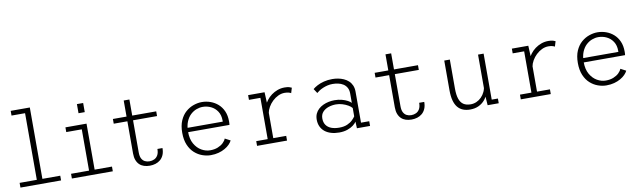

<svg xmlns="http://www.w3.org/2000/svg" viewBox="-43 -1301 6231 1864"><g transform="rotate(-10 3073.0 -369.0)"><path d="M45.5 0V-46.5H215V-703.5H81.5V-750H270V-46.5H446V0Z M552.5 0V-46.5H730V-453.5H577V-500H785V-46.5H956V0ZM726 -703H787.5V-613H726Z M1179.5 -135.5V-658.5H1235.5V-137Q1235.5 -99 1247.2 -76.5Q1259 -54 1279.2 -43.8Q1299.5 -33.5 1324.5 -33.5Q1350 -33.5 1371.8 -43.8Q1393.5 -54 1406.8 -77Q1420 -100 1420 -138.5H1470Q1470 -99 1457.8 -71Q1445.5 -43 1424.5 -25.2Q1403.5 -7.5 1376.5 0.8Q1349.5 9 1320 9Q1289.5 9 1263.8 0.8Q1238 -7.5 1219.2 -25.2Q1200.5 -43 1190 -70.5Q1179.5 -98 1179.5 -135.5ZM1045 -453.5V-500H1472V-453.5Z M1921 11Q1880.5 11 1838.8 -3.8Q1797 -18.5 1762 -49.8Q1727 -81 1705.8 -131Q1684.5 -181 1684.5 -251Q1684.5 -321 1706.2 -371Q1728 -421 1763.5 -452Q1799 -483 1841 -497.5Q1883 -512 1923 -512Q1967 -512 2008 -497.2Q2049 -482.5 2081.2 -454Q2113.5 -425.5 2132.5 -382.5Q2151.5 -339.5 2151.5 -282.5Q2151.5 -275 2151.2 -264.8Q2151 -254.5 2149.5 -247H1727V-289.5H2091Q2091 -293.5 2091 -295.2Q2091 -297 2091 -300.5Q2091 -354 2067 -390.8Q2043 -427.5 2004.5 -446Q1966 -464.5 1923 -464.5Q1892.5 -464.5 1861 -452.8Q1829.5 -441 1802.5 -415.8Q1775.5 -390.5 1758.8 -349.8Q1742 -309 1742 -251Q1742 -179 1769.2 -131.5Q1796.5 -84 1838 -60.2Q1879.5 -36.5 1923 -36.5Q1966.5 -36.5 1999 -49.8Q2031.5 -63 2052.5 -83.2Q2073.5 -103.5 2081 -124.5L2134.5 -96.5Q2125.5 -77.5 2107 -58.5Q2088.5 -39.5 2061 -23.8Q2033.5 -8 1998.5 1.5Q1963.5 11 1921 11Z M2378 0V-46.5H2491V-453.5H2378V-500H2540L2546 -373V-46.5H2673.5V0ZM2545 -292.5 2514 -300.5Q2515.5 -331.5 2527.5 -362Q2539.5 -392.5 2560 -419.8Q2580.5 -447 2608.2 -467.5Q2636 -488 2669 -500Q2702 -512 2738.5 -512Q2768 -512 2785 -506.8Q2802 -501.5 2808.5 -497.5L2793 -446.5Q2787.5 -450.5 2771.5 -455.5Q2755.5 -460.5 2730 -460.5Q2698 -460.5 2666.8 -445.8Q2635.5 -431 2609.8 -406.5Q2584 -382 2567 -352Q2550 -322 2545 -292.5Z M3187 11Q3143.5 11 3107.5 0.2Q3071.5 -10.5 3046 -31Q3020.5 -51.5 3006.5 -81.5Q2992.5 -111.5 2992.5 -150Q2992.5 -182.5 3004 -207.8Q3015.5 -233 3035.8 -251.5Q3056 -270 3081.8 -282Q3107.5 -294 3136.5 -300Q3165.5 -306 3195 -306Q3234 -306 3266.8 -297.2Q3299.5 -288.5 3322.8 -275.8Q3346 -263 3356.5 -251V-343.5Q3356.5 -378.5 3343 -402Q3329.5 -425.5 3307.5 -439.2Q3285.5 -453 3258.5 -458.8Q3231.5 -464.5 3203.5 -464.5Q3177.5 -464.5 3153.2 -458.8Q3129 -453 3107.5 -443.8Q3086 -434.5 3069.8 -424Q3053.5 -413.5 3043 -404L3014.5 -447.5Q3031.5 -462.5 3059.8 -477.5Q3088 -492.5 3126 -502.2Q3164 -512 3209 -512Q3237 -512 3265.5 -506.8Q3294 -501.5 3320.2 -490Q3346.5 -478.5 3367 -459.8Q3387.5 -441 3399.2 -414.5Q3411 -388 3411 -352V-46.5H3492V0H3362.5L3359.5 -65.5Q3349.5 -49 3326.5 -31.2Q3303.5 -13.5 3268.2 -1.2Q3233 11 3187 11ZM3195.5 -35.5Q3242.5 -35.5 3274.8 -49.8Q3307 -64 3327 -83.8Q3347 -103.5 3356.5 -118.5V-200.5Q3345 -215.5 3320.2 -230Q3295.5 -244.5 3264.2 -254Q3233 -263.5 3201 -263.5Q3163 -263.5 3128 -251.8Q3093 -240 3070.5 -215.2Q3048 -190.5 3048 -151.5Q3048 -112.5 3066 -86.8Q3084 -61 3117 -48.2Q3150 -35.5 3195.5 -35.5Z M3760 -135.5V-658.5H3816V-137Q3816 -99 3827.8 -76.5Q3839.5 -54 3859.8 -43.8Q3880 -33.5 3905 -33.5Q3930.5 -33.5 3952.2 -43.8Q3974 -54 3987.2 -77Q4000.5 -100 4000.5 -138.5H4050.5Q4050.5 -99 4038.2 -71Q4026 -43 4005 -25.2Q3984 -7.5 3957 0.8Q3930 9 3900.5 9Q3870 9 3844.2 0.8Q3818.5 -7.5 3799.8 -25.2Q3781 -43 3770.5 -70.5Q3760 -98 3760 -135.5ZM3625.5 -453.5V-500H4052.5V-453.5Z M4478 12Q4439 12 4408 -0.2Q4377 -12.5 4355.5 -38.5Q4334 -64.5 4322.8 -106.2Q4311.5 -148 4311.5 -206V-500H4366.5V-214.5Q4366.5 -151 4380 -112Q4393.5 -73 4421 -55Q4448.5 -37 4491.5 -37Q4521.5 -37 4548.8 -49Q4576 -61 4597.8 -83Q4619.5 -105 4633 -134.5Q4646.5 -164 4648 -198L4673 -195Q4673 -155 4660 -117.8Q4647 -80.5 4622.2 -51.2Q4597.5 -22 4561.2 -5Q4525 12 4478 12ZM4651 0 4644.5 -96V-500H4699.5V-29L4683 -46.5H4760.5V0Z M4978 0V-46.5H5091V-453.5H4978V-500H5140L5146 -373V-46.5H5273.5V0ZM5145 -292.5 5114 -300.5Q5115.5 -331.5 5127.5 -362Q5139.5 -392.5 5160 -419.8Q5180.5 -447 5208.2 -467.5Q5236 -488 5269 -500Q5302 -512 5338.5 -512Q5368 -512 5385 -506.8Q5402 -501.5 5408.5 -497.5L5393 -446.5Q5387.5 -450.5 5371.5 -455.5Q5355.5 -460.5 5330 -460.5Q5298 -460.5 5266.8 -445.8Q5235.5 -431 5209.8 -406.5Q5184 -382 5167 -352Q5150 -322 5145 -292.5Z M5821 11Q5780.5 11 5738.8 -3.8Q5697 -18.5 5662 -49.8Q5627 -81 5605.8 -131Q5584.5 -181 5584.5 -251Q5584.5 -321 5606.2 -371Q5628 -421 5663.5 -452Q5699 -483 5741 -497.5Q5783 -512 5823 -512Q5867 -512 5908 -497.2Q5949 -482.5 5981.2 -454Q6013.5 -425.5 6032.5 -382.5Q6051.5 -339.5 6051.5 -282.5Q6051.5 -275 6051.2 -264.8Q6051 -254.5 6049.5 -247H5627V-289.5H5991Q5991 -293.5 5991 -295.2Q5991 -297 5991 -300.5Q5991 -354 5967 -390.8Q5943 -427.5 5904.5 -446Q5866 -464.5 5823 -464.5Q5792.5 -464.5 5761 -452.8Q5729.5 -441 5702.5 -415.8Q5675.5 -390.5 5658.8 -349.8Q5642 -309 5642 -251Q5642 -179 5669.2 -131.5Q5696.5 -84 5738 -60.2Q5779.5 -36.5 5823 -36.5Q5866.5 -36.5 5899 -49.8Q5931.5 -63 5952.5 -83.2Q5973.5 -103.5 5981 -124.5L6034.5 -96.5Q6025.5 -77.5 6007 -58.5Q5988.5 -39.5 5961 -23.8Q5933.5 -8 5898.5 1.5Q5863.5 11 5821 11Z"/></g></svg>

Font: Trispace Thin ExtraLight
Style: Regular
Weight: 250
Version: Version 1.210